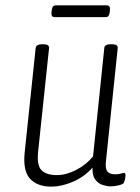

<svg xmlns="http://www.w3.org/2000/svg" viewBox="-20 -689 523 716"><path d="M172 7Q119 7 92 -22.5Q65 -52 72 -120L113 -510Q115 -524 137 -524H142Q164 -524 163 -510L122 -122Q117 -71 135.5 -53.5Q154 -36 192 -36Q227 -36 264.5 -55.5Q302 -75 327 -106L369 -510Q370 -524 392 -524H398Q420 -524 419 -510L375 -87Q372 -59 381 -49Q390 -39 409 -39Q423 -39 430 -41.5Q437 -44 443 -44Q448 -44 448 -35Q448 -27 445.5 -18Q443 -9 441 -6Q436 -1 421 2.5Q406 6 392 6Q380 6 363.5 1Q347 -4 335.5 -19Q324 -34 325 -64Q294 -29 251.5 -11Q209 7 172 7ZM184 -625Q170 -625 172 -643L173 -651Q175 -669 188 -669H378Q392 -669 390 -651L389 -643Q387 -625 374 -625Z"/></svg>

Font: Asap Condensed Condensed ExtraLight
Style: Italic
Weight: 200
Width: 3
Italic angle: -6°
Designer: Pablo Cosgaya
Foundry: Omnibus-Type
Version: Version 3.001; ttfautohint (v1.8.4.7-5d5b)